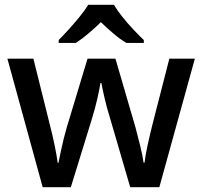

<svg xmlns="http://www.w3.org/2000/svg" viewBox="-20 -786 848 805"><path d="M441 -292Q428 -333 418.5 -374.5Q409 -416 405 -438H401Q398 -416 388.5 -374Q379 -332 366 -290L277 -1H159L11 -540H120L188 -267Q199 -225 208.5 -179.5Q218 -134 222 -103H225Q229 -122 234.5 -149Q240 -176 247 -204Q254 -232 260 -252L347 -540H464L548 -252Q557 -218 567.5 -176Q578 -134 582 -104H586Q589 -132 599 -178Q609 -224 620 -267L690 -540H797L648 -1H526ZM458 -766Q471 -743 493 -715.5Q515 -688 539.5 -662Q564 -636 583 -618V-606H510Q483 -622 456.5 -644.5Q430 -667 403 -693Q376 -667 350 -645Q324 -623 298 -606H226V-618Q245 -637 268.5 -663Q292 -689 314 -716Q336 -743 350 -766Z"/></svg>

Font: Noto Sans Thai Looped Medium
Style: Regular
Weight: 500
Designer: Sasikarn Vongin, Ben Mitchell
Foundry: The Fontpad Ltd
Version: Version 1.001; ttfautohint (v1.8.4.7-5d5b)